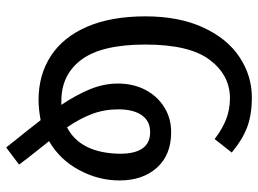

<svg xmlns="http://www.w3.org/2000/svg" viewBox="-130 -610 859 640"><g transform="rotate(90 300.0 -290.5)"><path d="M451 -24 478 10Q515 56 529 76L472 119Q456 98 417 50L381 4Q344 11 314 11Q230 11 167 -30Q104 -71 69.5 -151Q35 -231 35 -345Q35 -457 72 -537.5Q109 -618 171 -659Q233 -700 305 -700Q364 -700 405.5 -684Q447 -668 489 -633L444 -576Q410 -602 377.5 -614.5Q345 -627 308 -627Q231 -627 180 -559.5Q129 -492 129 -345Q129 -200 179 -132.5Q229 -65 317 -65H330Q296 -116 277.5 -161.5Q259 -207 259 -254Q259 -304 279.5 -344Q300 -384 337 -407.5Q374 -431 421 -431Q497 -431 539.5 -383.5Q582 -336 582 -259Q582 -189 547.5 -124.5Q513 -60 451 -24ZM405 -84Q448 -106 470 -150.5Q492 -195 493 -260Q493 -361 421 -361Q384 -361 364.5 -333Q345 -305 345 -255Q345 -208 360.5 -167Q376 -126 405 -84Z"/></g></svg>

Font: FiraDG Mono
Style: Regular
Weight: 400
Designer: Carrois Corporate & Edenspiekermann AG
Foundry: Carrois Corporate GbR & Edenspiekermann AG
Version: Version 3.206